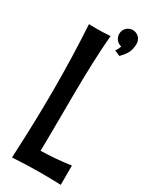

<svg xmlns="http://www.w3.org/2000/svg" viewBox="-203 -827 701 879"><g transform="rotate(30 147.5 -387.0)"><path d="M288 -101C232 -93 183 -89 130 -88C134 -283 128 -515 145 -703C120 -701 95 -700 74 -700C49 -700 32 -701 32 -701C39 -586 42 -471 42 -356C42 -236 38 -116 32 4C85 1 134 -1 184 -1C218 -1 252 0 288 1ZM266 -732C266 -757 246 -778 220 -778C194 -778 174 -757 174 -732C174 -709 190 -690 211 -686C206 -668 196 -657 196 -657L225 -644C252 -671 266 -693 266 -732Z"/></g></svg>

Font: Mouse Memoirs
Style: Regular
Weight: 400
Designer: Astigmatic (AOETI)
Foundry: Astigmatic (AOETI)
Version: Version 1.000